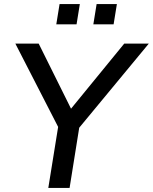

<svg xmlns="http://www.w3.org/2000/svg" viewBox="-20 -918 747 938"><path d="M55 0ZM216 0 264 -298 55 -705H169L327 -387L587 -705H707L367 -294L320 0ZM436 -799 452 -898H551L535 -799ZM255 -799 271 -898H370L354 -799Z"/></svg>

Font: Winston Medium
Style: Italic
Weight: 500
Italic angle: -9°
Designer: Original fonts by Vernon Adams / Changes by Cristiano Sobral
Foundry: Original fonts by Vernon Adams / Changes by Cristiano Sobral
Version: Version 2.503;July 17, 2020;FontCreator 13.0.0.2655 64-bit